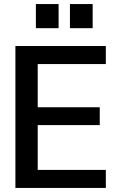

<svg xmlns="http://www.w3.org/2000/svg" viewBox="-20 -927 579 947"><path d="M56 0V-700H502V-611H166V-398H472V-310H166V-89H502V0ZM325 -788V-907H437V-788ZM157 -788V-907H269V-788Z"/></svg>

Font: Host Grotesk Light Medium
Style: Regular
Weight: 500
Version: Version 1.003